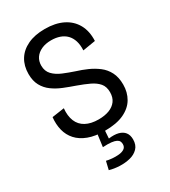

<svg xmlns="http://www.w3.org/2000/svg" viewBox="-216 -776 980 1110"><g transform="rotate(-30 273.5 -220.5)"><path d="M275 12Q211 12 166 -5Q121 -22 94 -52Q67 -82 57 -122Q47 -162 52 -208L134 -220Q129 -171 143.5 -135.5Q158 -100 192 -81.5Q226 -63 277 -63Q318 -63 348 -74.5Q378 -86 395 -109Q412 -132 412 -167Q412 -204 393 -226.5Q374 -249 340.5 -265Q307 -281 262 -297Q224 -310 187 -325Q150 -340 120.5 -361.5Q91 -383 73.5 -415Q56 -447 56 -493Q56 -547 80.5 -587Q105 -627 152.5 -649.5Q200 -672 267 -672Q337 -672 386.5 -647.5Q436 -623 461.5 -577Q487 -531 484 -467L399 -453Q401 -489 392.5 -516Q384 -543 366.5 -561Q349 -579 323.5 -588Q298 -597 266 -597Q229 -597 201.5 -584.5Q174 -572 159 -550Q144 -528 144 -498Q144 -461 166.5 -437.5Q189 -414 225 -399Q261 -384 300 -371Q336 -360 371 -344.5Q406 -329 435.5 -306.5Q465 -284 482.5 -250Q500 -216 500 -167Q500 -116 476.5 -75.5Q453 -35 403.5 -11.5Q354 12 275 12ZM180 220 193 165Q209 169 231 171Q253 173 275 171Q297 169 311.5 159.5Q326 150 326 130Q326 120 322 111.5Q318 103 306.5 97Q295 91 273.5 88.5Q252 86 217 88L230 -10H277L272 62Q310 57 336.5 64Q363 71 377 89Q391 107 391 136Q391 173 370 194.5Q349 216 316.5 224Q284 232 247.5 230.5Q211 229 180 220Z"/></g></svg>

Font: Bricolage Grotesque SemiCondensed
Style: Regular
Weight: 400
Width: 4
Designer: Mathieu Triay
Foundry: Atelier Triay
Version: Version 1.001;gftools[0.9.33.dev8+g029e19f]